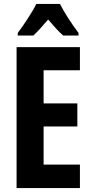

<svg xmlns="http://www.w3.org/2000/svg" viewBox="-20 -953 467 973"><path d="M284 -933H164C146 -895 100 -826 70 -786V-773H149C169 -791 195 -820 224 -854C252 -821 277 -793 300 -773H378V-786C341 -835 306 -889 284 -933ZM385 0V-119H201V-312H372V-429H201V-597H385V-714H64V0Z"/></svg>

Font: Noto Sans Myanmar UI ExtraCondensed
Style: Bold
Weight: 700
Width: 2
Designer: Monotype Design Team
Foundry: Monotype Imaging Inc.
Version: Version 2.103